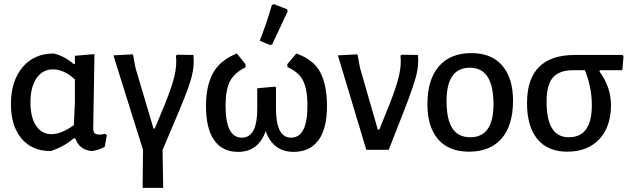

<svg xmlns="http://www.w3.org/2000/svg" viewBox="-20 -728 3067 933"><path d="M226 6Q135 6 84 -55.5Q33 -117 33 -222Q33 -333 89 -400.5Q145 -468 241 -468Q293 -456 339 -416L344 -417V-457L439 -465L433 -107Q433 -88 439.5 -81Q446 -74 464 -74Q479 -74 490 -78L499 -71L489 -15Q459 3 424 6Q365 -1 346 -55H337Q290 -14 226 6ZM128 -232Q128 -157 155.5 -116.5Q183 -76 230 -76Q278 -76 339 -120L344 -234V-342Q291 -391 237 -391Q187 -391 157.5 -348Q128 -305 128 -232Z M673 185 675 0 531 -459 626 -464 639 -396 726 -103H732L783 -226Q817 -311 828.5 -362Q840 -413 835 -457L840 -462L920 -461Q925 -410 912 -357.5Q899 -305 854 -198L770 1L773 185Z M1301 -703 1311 -708 1375 -683 1378 -673Q1364 -643 1303 -513L1293 -509L1242 -530Q1274 -610 1301 -703ZM1137 10Q1061 10 1021 -46.5Q981 -103 981 -213Q981 -311 1015.5 -373.5Q1050 -436 1131 -468L1173 -416V-401Q1117 -373 1096.5 -331Q1076 -289 1076 -215Q1076 -59 1155 -59Q1230 -59 1230 -198V-299L1317 -307L1321 -303V-202Q1321 -59 1394 -59Q1474 -59 1474 -214Q1474 -292 1453.5 -334.5Q1433 -377 1377 -402L1376 -416L1420 -468Q1505 -438 1537 -375.5Q1569 -313 1569 -213Q1569 -102 1527 -46Q1485 10 1407 10Q1307 10 1271 -91Q1236 10 1137 10Z M2011 -461Q2016 -414 2003 -362Q1990 -310 1945 -194L1869 0H1760L1622 -459L1717 -464L1730 -396L1816 -98H1823L1874 -224Q1908 -311 1919.5 -362.5Q1931 -414 1926 -457L1931 -462Z M2271 -470Q2368 -470 2420.5 -409.5Q2473 -349 2473 -238Q2473 -119 2417.5 -55Q2362 9 2259 9Q2161 9 2109 -51Q2057 -111 2057 -222Q2057 -341 2112.5 -405.5Q2168 -470 2271 -470ZM2150 -238Q2150 -147 2178.5 -104Q2207 -61 2265 -61Q2378 -61 2378 -221Q2378 -399 2264 -399Q2150 -399 2150 -238Z M2737 9Q2642 9 2591.5 -52Q2541 -113 2541 -227Q2541 -461 2774 -461H3006L3010 -454L3004 -387H2895L2893 -381Q2949 -304 2949 -217Q2949 -112 2892 -51.5Q2835 9 2737 9ZM2744 -61Q2856 -61 2856 -217Q2856 -304 2822 -387H2767Q2698 -387 2667 -351.5Q2636 -316 2636 -233Q2636 -61 2744 -61Z"/></svg>

Font: Alegreya Sans Medium
Style: Regular
Weight: 500
Designer: Juan Pablo del Peral
Foundry: Huerta Tipografica
Version: Version 2.007